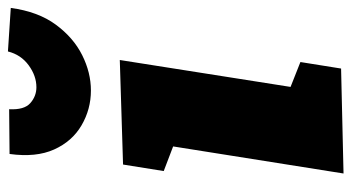

<svg xmlns="http://www.w3.org/2000/svg" viewBox="-216 -642 865 472"><g transform="rotate(-90 216.0 -406.5)"><path d="M25 6 106 -504 175 -381 31 -436 47 -536 304 -544 223 -30 155 -157 299 -100 283 0ZM229 -615Q183 -615 143.5 -638Q104 -661 84 -705.5Q64 -750 73 -815L183 -816Q181 -779 198 -764Q215 -749 237 -749Q265 -749 291 -768Q317 -787 325 -819L432 -812Q423 -745 391 -701.5Q359 -658 316 -636.5Q273 -615 229 -615Z"/></g></svg>

Font: Bitter Thin Black
Style: Italic
Weight: 900
Italic angle: -9°
Version: Version 3.020